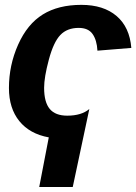

<svg xmlns="http://www.w3.org/2000/svg" viewBox="-20 -558 558 786"><path d="M255.4 -84.5Q313.5 -84.5 345.7 -111.8L277.8 207.5H140.6L179.7 4.4Q101.6 -9.8 59.1 -62.3Q16.6 -114.7 16.6 -197.8Q16.6 -291 54.2 -375.2Q91.8 -459.5 155.3 -498.8Q218.8 -538.1 313 -538.1Q403.8 -538.1 457.3 -492.4Q510.7 -446.8 517.6 -361.8L378.9 -350.6Q376.5 -394 358.9 -418.9Q341.3 -443.8 302.2 -443.8Q254.9 -443.8 227.1 -414.8Q199.2 -385.7 179.9 -313.7Q160.6 -241.7 160.6 -198.7Q160.6 -139.6 183.6 -112.1Q206.5 -84.5 255.4 -84.5Z"/></svg>

Font: Liberation Sans
Style: Bold Italic
Weight: 700
Italic angle: -12°
Designer: Steve Matteson
Foundry: Ascender Corporation
Version: Version 2.1.5